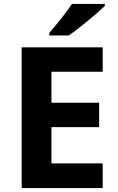

<svg xmlns="http://www.w3.org/2000/svg" viewBox="-20 -1047 600 974"><path d="M512 -1017V-1027H345C316 -982 262 -917 230 -880V-867H329C380 -902 474 -980 512 -1017ZM501 -93V-218H241V-402H483V-526H241V-683H501V-807H90V-93Z"/></svg>

Font: Noto Sans Telugu UI
Style: Bold
Weight: 700
Designer: Jelle Bosma - Monotype Design Team
Foundry: Monotype Imaging Inc.
Version: Version 2.005